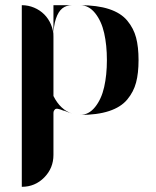

<svg xmlns="http://www.w3.org/2000/svg" viewBox="-20 -440 602 740"><path d="M186 -70Q213 -16 259 -2Q240 -8 226 -14V-13Q212 -19 203.5 -20.5Q195 -22 191.5 -18Q188 -14 187 -11Q186 -8 186 -2V157Q186 208 150.5 244Q115 280 64 280V-420Q89 -420 111.5 -410.5Q134 -401 150.5 -384.5Q167 -368 176.5 -345.5Q186 -323 186 -298ZM258 -420Q236 -420 220.5 -408Q205 -396 195.5 -368Q186 -340 186 -298V-420ZM288 -420Q355 -420 400.5 -405Q446 -390 470.5 -360.5Q495 -331 504.5 -295Q514 -259 514 -208.5Q514 -158 504.5 -122Q495 -86 470.5 -56.5Q446 -27 400.5 -12Q355 3 288 3Q322 3 346.5 -27.5Q371 -58 381.5 -104.5Q392 -151 392 -208.5Q392 -266 381.5 -312.5Q371 -359 346.5 -389.5Q322 -420 288 -420Z"/></svg>

Font: Oscilla
Style: Regular
Weight: 400
Designer: Ryan Lin
Version: Version 1.0